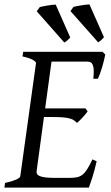

<svg xmlns="http://www.w3.org/2000/svg" viewBox="-20 -850 502 870"><path d="M418 -119.1Q408.2 -76.7 398.2 -45.4Q388.2 -14.2 382.8 0H0L2.9 -21Q33.7 -27.8 52.2 -35.9Q70.8 -43.9 71.8 -50.8L143.1 -564Q144 -569.8 128.9 -578.6Q113.8 -587.4 82 -594.2L85 -615.2H444.8L457 -603Q454.6 -590.3 450.9 -575.2Q447.3 -560.1 442.6 -544.9Q438 -529.8 433.1 -516.1Q428.2 -502.4 423.8 -493.2H402.8Q405.3 -515.6 404.8 -530.5Q404.3 -545.4 400.9 -554.4Q397.5 -563.5 391.6 -567.1Q385.7 -570.8 377 -570.8H213.4L184.6 -358.9H367.2L377 -345.2Q372.1 -338.4 366 -331.1Q359.9 -323.7 353.3 -316.7Q346.7 -309.6 340.3 -303.5Q334 -297.4 329.1 -293Q321.3 -301.3 312.5 -306.4Q303.7 -311.5 290.8 -314.5Q277.8 -317.4 259 -318.6Q240.2 -319.8 212.9 -319.8H179.2L146 -75.2Q145 -67.9 147.5 -62.3Q149.9 -56.6 159.2 -52.5Q168.5 -48.3 186 -46.1Q203.6 -43.9 232.9 -43.9H292Q312.5 -43.9 326.7 -46.4Q340.8 -48.8 352.3 -57.4Q363.8 -65.9 374.5 -82.5Q385.3 -99.1 398.9 -127.9ZM146.5 -798.8 160.2 -817.9Q170.9 -820.8 195.1 -825Q219.2 -829.1 232.4 -829.1L298.3 -680.2Q293 -674.3 286.6 -668.2Q280.3 -662.1 271.5 -657.2ZM299.3 -799.8 313 -818.8Q323.7 -821.8 347.9 -825.7Q372.1 -829.6 385.3 -830.1L451.2 -681.2Q445.8 -675.3 439.5 -669.2Q433.1 -663.1 424.8 -658.2Z"/></svg>

Font: Akkhara
Style: Italic
Weight: 400
Italic angle: -7°
Designer: J. Victor Gaultney
Version: Version 1.00 June 13, 2006, initial release